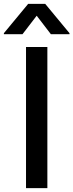

<svg xmlns="http://www.w3.org/2000/svg" viewBox="-54 -969 378 989"><path d="M80 0V-727H190V0ZM62 -793H-34V-798L91 -949H179L304 -798V-793H208L135 -888Z"/></svg>

Font: Sinter Medium
Style: Regular
Weight: 500
Foundry: Adobe & rsms
Version: Version 1.000